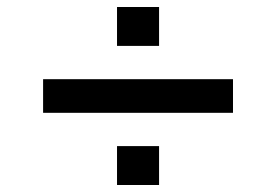

<svg xmlns="http://www.w3.org/2000/svg" viewBox="-20 -561 788 548"><path d="M103 -239V-335H645V-239ZM314 -33V-144H434V-33ZM314 -430V-541H434V-430Z"/></svg>

Font: Nunito Sans 10pt Expanded
Style: Bold
Weight: 700
Width: 7
Designer: Vernon Adams
Foundry: Vernon Adams
Version: Version 3.101;gftools[0.9.27]